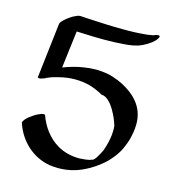

<svg xmlns="http://www.w3.org/2000/svg" viewBox="-114 -838 876 967"><g transform="rotate(15 324.0 -354.5)"><path d="M454 -471C434 -479 414 -486 392 -490C373 -493 354 -495 335 -495C314 -495 294 -493 274 -490C237 -485 201 -474 166 -461L190 -655C200 -655 209 -654 219 -654C257 -652 296 -651 334 -651C368 -651 403 -652 437 -655C469 -657 502 -662 530 -676C545 -683 558 -691 571 -701C581 -709 591 -718 597 -729C599 -731 600 -735 600 -738C600 -741 599 -743 595 -743H591C583 -743 573 -739 566 -736C546 -732 528 -730 510 -729C486 -727 462 -726 438 -726H412C355 -726 297 -729 240 -732L188 -735C184 -735 179 -734 175 -733C162 -728 148 -721 136 -712C128 -707 119 -700 112 -693C106 -687 95 -678 94 -668L61 -386C60 -385 60 -384 60 -383C60 -380 65 -378 68 -378C75 -378 85 -382 91 -384C95 -384 101 -389 105 -391C107 -391 109 -392 111 -393L126 -399C138 -403 150 -406 162 -409C189 -416 216 -420 244 -420C271 -420 297 -417 323 -410C347 -403 371 -393 393 -380C444 -380 486 -281 496 -245C497 -237 497 -229 497 -222C497 -207 496 -193 493 -178C489 -155 483 -133 475 -111C468 -96 460 -82 451 -68C449 -65 447 -62 444 -59L436 -52C434 -52 432 -51 430 -51C427 -49 423 -48 419 -47C402 -43 385 -42 368 -41C327 -41 287 -50 252 -71C201 -101 165 -151 145 -207C144 -209 141 -210 138 -210C132 -210 125 -208 123 -207C110 -202 96 -195 84 -186C72 -178 60 -169 51 -158C51 -157 42 -147 42 -141C42 -140 42 -138 43 -137C55 -101 75 -67 102 -39C133 -6 175 18 219 28C238 32 258 34 277 34C306 34 335 30 362 22C387 15 412 3 435 -10C464 -27 491 -47 514 -70C532 -89 549 -110 562 -133C573 -154 582 -176 589 -199C596 -226 601 -254 601 -281C601 -299 599 -317 594 -334C575 -401 515 -445 454 -471Z"/></g></svg>

Font: Petaluma Script
Style: Regular
Weight: 400
Designer: Daniel Spreadbury
Foundry: Steinberg Media Technologies GmbH
Version: Version 1.10